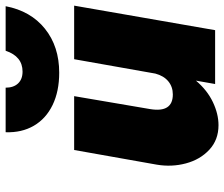

<svg xmlns="http://www.w3.org/2000/svg" viewBox="-77 -706 795 681"><g transform="rotate(-90 320.5 -365.5)"><path d="M639 -743Q622 -654 559 -603.5Q496 -553 403 -553Q337 -553 288.5 -576.5Q240 -600 215 -643Q190 -686 192 -743H350Q350 -715 365 -699Q380 -683 407 -683Q461 -683 481 -743ZM274 -230Q261 -150 326 -150Q353 -150 372.5 -166Q392 -182 400 -212L451 -500H641L554 0H363L375 -68Q341 -28 299 -8Q257 12 217 12Q165 12 130 -20.5Q95 -53 81.5 -103.5Q68 -154 77 -207L129 -500H320Z"/></g></svg>

Font: Overused Grotesk Black
Style: Italic
Weight: 900
Italic angle: -10°
Version: Version 0.003